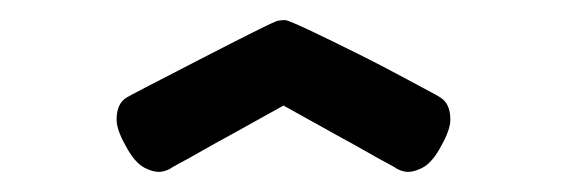

<svg xmlns="http://www.w3.org/2000/svg" viewBox="-20 -631 565 191"><path d="M253 -609Q256 -611 264 -611Q271 -610 343 -574Q359 -566 378.5 -555.5Q398 -545 407.5 -540Q417 -535 418 -534Q428 -528 428 -512Q428 -502 419 -486Q410 -469 400 -464Q392 -460 386 -460Q381 -460 375 -463Q374 -464 365.5 -468.5Q357 -473 343 -481Q329 -489 316 -496L262 -526L208 -496Q195 -489 181 -481Q167 -473 158.5 -468.5Q150 -464 149 -463Q143 -460 138 -460Q132 -460 124 -464Q114 -469 105 -486Q96 -502 96 -512Q96 -528 106 -534Q109 -536 178 -571.5Q247 -607 253 -609Z"/></svg>

Font: MathJax_Typewriter
Style: Regular
Weight: 400
Version: Version 1.1